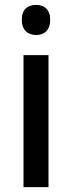

<svg xmlns="http://www.w3.org/2000/svg" viewBox="-20 -857 294 784"><path d="M128 -837C93 -837 69 -819 69 -776C69 -734 94 -714 128 -714C161 -714 185 -734 185 -776C185 -818 161 -837 128 -837ZM178 -632H76V-93H178Z"/></svg>

Font: Noto Sans Kannada UI SemiCondensed Medium
Style: Regular
Weight: 500
Width: 4
Designer: Jelle Bosma - Monotype Design Team
Foundry: Monotype Imaging Inc.
Version: Version 2.005